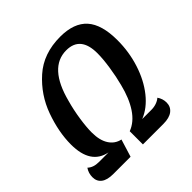

<svg xmlns="http://www.w3.org/2000/svg" viewBox="-179 -825 968 968"><g transform="rotate(-45 305.0 -340.5)"><path d="M3 -64Q3 -93 19 -116Q41 -95 80 -95H149Q43 -116 43 -257Q43 -345 78 -443Q113 -541 191 -610.5Q269 -680 389 -680Q487 -680 534 -627.5Q581 -575 581 -463Q581 -380 556.5 -303.5Q532 -227 488 -171.5Q444 -116 388 -94H454Q473 -94 490 -100Q507 -106 518 -116Q534 -93 534 -66Q534 -36 511.5 -18.5Q489 -1 446 -1H300V-95Q348 -113 381.5 -163.5Q415 -214 434 -291Q446 -336 454.5 -392Q463 -448 463 -488Q463 -610 362 -610Q239 -610 190 -421Q176 -371 168 -317.5Q160 -264 160 -226Q160 -170 181.5 -136.5Q203 -103 241 -95L212 -1H89Q46 -1 24.5 -17.5Q3 -34 3 -64Z"/></g></svg>

Font: Sansita SW
Style: Italic
Weight: 400
Italic angle: -11°
Designer: Pablo Cosgaya
Foundry: Omnibus-Type
Version: Version 1.000